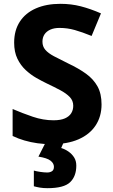

<svg xmlns="http://www.w3.org/2000/svg" viewBox="-20 -744 591 1004"><path d="M511 -198Q511 -135 480 -88Q449 -41 390.5 -15.5Q332 10 248 10Q211 10 175.5 5Q140 0 107.5 -9.5Q75 -19 46 -33V-174Q97 -152 151.5 -133.5Q206 -115 260 -115Q297 -115 319.5 -125Q342 -135 352.5 -152Q363 -169 363 -191Q363 -218 344.5 -237Q326 -256 295 -272.5Q264 -289 224 -308Q199 -320 170 -336.5Q141 -353 114.5 -377.5Q88 -402 71 -437Q54 -472 54 -521Q54 -585 83.5 -630.5Q113 -676 167.5 -700Q222 -724 296 -724Q352 -724 402.5 -711Q453 -698 508 -674L459 -556Q410 -576 371 -587Q332 -598 291 -598Q263 -598 243 -589Q223 -580 212.5 -564Q202 -548 202 -526Q202 -501 217 -483.5Q232 -466 262 -450Q292 -434 337 -412Q392 -386 430.5 -358Q469 -330 490 -292Q511 -254 511 -198ZM379 122Q379 178 346.5 209Q314 240 228 240Q206 240 188.5 237Q171 234 157 230V148Q171 152 191.5 155Q212 158 227 158Q241 158 251.5 151.5Q262 145 262 128Q262 110 244 96Q226 82 181 75L219 0H313L300 30Q320 36 338 48.5Q356 61 367.5 79Q379 97 379 122Z"/></svg>

Font: Noto Sans Telugu
Style: Regular
Weight: 400
Designer: Jelle Bosma - Monotype Design Team
Foundry: Monotype Imaging Inc.
Version: Version 2.003